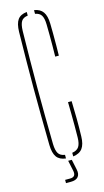

<svg xmlns="http://www.w3.org/2000/svg" viewBox="-141 -847 556 1023"><g transform="rotate(-15 137.0 -335.5)"><path d="M122 5Q87 1 71.5 -20.8Q56 -42.5 55 -87Q53.5 -173.5 52.8 -250Q52 -326.5 52 -399.5Q52 -472.5 52.8 -548.8Q53.5 -625 55 -711Q56 -756.5 71.5 -778Q87 -799.5 122 -803V-783Q96.5 -780 86.2 -763.5Q76 -747 75 -711Q73.5 -625 72.8 -548.8Q72 -472.5 72 -399.5Q72 -326.5 72.8 -250Q73.5 -173.5 75 -87Q76 -52 86.2 -35.2Q96.5 -18.5 122 -15ZM162 4.5V-15.5Q188.5 -19.5 199.5 -36.2Q210.5 -53 211 -87Q211.5 -119.5 211.5 -152Q211.5 -184.5 211 -217Q210.5 -249.5 210 -282H230Q231.5 -229.5 232 -184.5Q232.5 -139.5 231 -87Q230 -44 213.8 -22Q197.5 0 162 4.5ZM207 -534Q207.5 -563.5 207.8 -593Q208 -622.5 207.8 -652Q207.5 -681.5 207 -711Q206.5 -745 196.5 -761.5Q186.5 -778 162 -782V-802.5Q195 -797.5 210.5 -775.5Q226 -753.5 227 -711Q227.5 -690.5 227.8 -656.5Q228 -622.5 227.8 -588.5Q227.5 -554.5 227 -534ZM88 132V114H115Q133 114 139.5 104.8Q146 95.5 142 77L130 20H150L162 77Q167.5 103 155.5 117.5Q143.5 132 115 132Z"/></g></svg>

Font: Big Shoulders Stencil Thin
Style: Regular
Weight: 100
Designer: Patric King
Foundry: XO Type Co
Version: Version 2.001